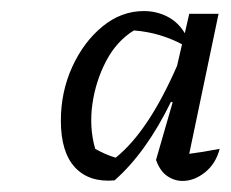

<svg xmlns="http://www.w3.org/2000/svg" viewBox="-20 -730 417 347"><path d="M187 -404Q141 -400 115.5 -427.5Q90 -455 90 -512Q90 -564 110.5 -609Q131 -654 165 -682Q199 -710 240 -710Q263 -710 282.5 -700Q302 -690 314 -670L322 -705H375L322 -452Q346 -455 377 -461Q370 -434 350.5 -418.5Q331 -403 310 -403Q295 -403 282 -412Q269 -421 262 -441L292 -545L289 -546Q244 -454 187 -404ZM152 -461Q161 -456 170 -452Q179 -448 189 -445Q248 -492 300 -611L309 -650Q290 -660 268.5 -666.5Q247 -673 222 -675Q191 -656 172 -620Q153 -584 147 -542Q141 -500 152 -461Z"/></svg>

Font: Piazzolla
Style: Italic
Weight: 400
Italic angle: -11.3°
Designer: Juan Pablo del Peral
Foundry: Huerta Tipografica
Version: Version 1.330